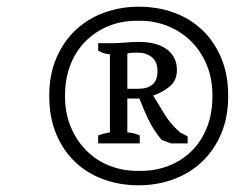

<svg xmlns="http://www.w3.org/2000/svg" viewBox="-20 -737 737 573"><path d="M390 -580Q379 -580 372.5 -579.5Q366 -579 360 -577V-472H392Q450 -472 450 -524Q450 -553 433 -566.5Q416 -580 390 -580ZM360 -342Q373 -341 381.5 -338.5Q390 -336 397 -333V-309H273V-333Q290 -339 308 -342V-575Q297 -576 289 -578.5Q281 -581 273 -586V-608H311Q329 -608 354 -610Q379 -612 395 -612Q417 -612 437.5 -607.5Q458 -603 474 -592.5Q490 -582 499 -566Q508 -550 508 -528Q508 -497 486.5 -479Q465 -461 437 -452Q455 -423 471.5 -395.5Q488 -368 517 -342L540 -330V-309H490L462 -320Q437 -350 422 -382Q407 -414 396 -443H360ZM389 -227Q392 -227 394 -227Q397 -227 400 -227Q444 -227 483 -242Q522 -257 551.5 -286Q581 -315 597.5 -356.5Q614 -398 614 -451Q614 -503 596.5 -544.5Q579 -586 549 -615Q519 -644 480 -659.5Q441 -675 399 -675Q396 -675 394 -675Q391 -675 388 -675Q343 -675 304.5 -659.5Q266 -644 236.5 -615Q207 -586 190.5 -544.5Q174 -503 174 -451Q174 -399 191.5 -357.5Q209 -316 239 -286.5Q269 -257 308 -242Q347 -227 389 -227ZM127 -451Q127 -515 148.5 -564.5Q170 -614 206.5 -648Q243 -682 291.5 -699.5Q340 -717 394 -717Q450 -717 498.5 -699.5Q547 -682 583 -648Q619 -614 640 -564.5Q661 -515 661 -451Q661 -386 639.5 -336.5Q618 -287 581.5 -253Q545 -219 496.5 -201.5Q448 -184 394 -184Q338 -184 289.5 -201.5Q241 -219 205 -253Q169 -287 148 -336.5Q127 -386 127 -451Z"/></svg>

Font: PTSerif
Style: Italic
Weight: 400
Italic angle: -12°
Designer: A.Korolkova, O.Umpeleva, V.Yefimov
Foundry: ParaType Ltd
Version: Version 1.000W OFL; ttfautohint (v1.2) -l 8 -r 50 -G 200 -x 